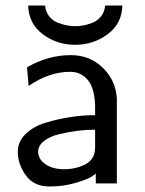

<svg xmlns="http://www.w3.org/2000/svg" viewBox="-20 -659 520 690"><path d="M43.9 -112.8Q43.9 -149.9 72 -177.5Q100.1 -205.1 145.5 -218.5Q190.9 -231.9 234.4 -238.5Q277.8 -245.1 321.8 -245.1V-278.8Q319.8 -342.8 295.9 -371.1Q271 -400.9 232.9 -400.9Q155.8 -400.9 83 -350.1L77.1 -417Q152.3 -460.9 233.9 -460.9Q302.7 -460.9 349.4 -415.5Q396 -370.1 399.9 -305.2V0H324.2V-35.2Q320.3 -31.2 305.7 -22.2Q291 -13.2 249 -1Q207 11.2 158.2 11.2Q101.1 11.2 72.5 -29.3Q43.9 -69.8 43.9 -112.8ZM81.1 -639.2H142.1Q144 -616.2 157 -600.1Q169.9 -584 189 -576.9Q208 -569.8 222.9 -567.4Q237.8 -564.9 251 -564.9Q264.2 -564.9 278.6 -567.4Q293 -569.8 311.5 -576.9Q330.1 -584 343 -600.1Q356 -616.2 357.9 -639.2H419.9Q418 -574.2 366.9 -536.1Q315.9 -498 250 -498Q184.1 -498 133.5 -536.1Q83 -574.2 81.1 -639.2ZM117.2 -113.8Q117.2 -86.9 143.6 -68.8Q169.9 -50.8 210 -50.8Q252.9 -50.8 287.4 -68.8Q321.8 -86.9 321.8 -129.9V-192.9Q291 -192.9 259 -189Q227.1 -185.1 193.1 -177Q159.2 -168.9 138.2 -152.3Q117.2 -135.7 117.2 -113.8Z"/></svg>

Font: CMU Sans Serif
Style: Medium
Weight: 500
Version: Version 0.7.0